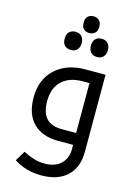

<svg xmlns="http://www.w3.org/2000/svg" viewBox="-153 -904 867 1223"><g transform="rotate(15 280.5 -292.5)"><path d="M245.1 240.2Q143.1 240.2 64.9 189L105 122.1Q137.2 139.2 171.4 150.6Q205.6 162.1 247.1 162.1Q314.9 162.1 353.5 125.7Q392.1 89.4 392.1 28.8V0H293.9Q187.5 0 129.2 -58.6Q70.8 -117.2 70.8 -228Q70.8 -345.7 145.5 -415.3Q220.2 -484.9 345.2 -484.9H476.1V23.9Q476.1 126 415.8 183.1Q355.5 240.2 245.1 240.2ZM391.1 -78.1V-407.2H348.1Q259.3 -407.2 209.7 -360.4Q160.2 -313.5 160.2 -229Q160.2 -150.9 194.1 -114.5Q228 -78.1 296.9 -78.1ZM307.1 -714.8Q284.7 -714.8 270 -727.8Q255.4 -740.7 255.4 -770Q255.4 -798.8 270 -812Q284.7 -825.2 307.1 -825.2Q328.1 -825.2 343.5 -811.8Q358.9 -798.3 358.9 -770Q358.9 -740.7 343.5 -727.8Q328.1 -714.8 307.1 -714.8ZM221.2 -580.1Q197.8 -580.1 181.4 -594.2Q165 -608.4 165 -640.1Q165 -671.9 181.4 -686Q197.8 -700.2 221.2 -700.2Q248 -700.2 262.7 -683.8Q277.3 -667.5 277.3 -640.1Q277.3 -612.8 262.7 -596.4Q248 -580.1 221.2 -580.1ZM394 -580.1Q368.2 -580.1 353 -595.7Q337.9 -611.3 337.9 -640.1Q337.9 -668.9 352.8 -684.6Q367.7 -700.2 394 -700.2Q420.9 -700.2 435.5 -683.8Q450.2 -667.5 450.2 -640.1Q450.2 -612.8 435.5 -596.4Q420.9 -580.1 394 -580.1Z"/></g></svg>

Font: Noto Sans Kufi Arabic
Style: Regular
Weight: 400
Designer: Monotype Design team
Foundry: Monotype Imaging Inc.
Version: Version 1.02